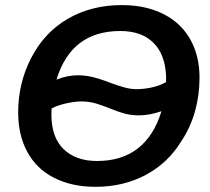

<svg xmlns="http://www.w3.org/2000/svg" viewBox="-20 -718 818 748"><path d="M454.6 -698.2Q560.5 -698.2 634.8 -653.3Q693.8 -617.7 725.6 -556.6Q757.3 -495.6 757.3 -415.5Q757.3 -346.7 739.5 -283.7Q721.7 -220.7 686.5 -168Q634.3 -82.5 547.4 -36.4Q460.4 9.8 352.1 9.8Q257.8 9.8 188.5 -26.4Q121.6 -61 86.2 -126.5Q50.8 -191.9 50.8 -279.8Q50.8 -395.5 102.5 -494.1Q153.8 -592.8 245.4 -645.5Q336.9 -698.2 454.6 -698.2ZM448.7 -597.2Q257.3 -597.2 200.2 -407.7Q221.7 -416.5 243.4 -420.7Q265.1 -424.8 284.2 -424.8Q304.2 -424.8 323.7 -421.4Q343.3 -418 365.2 -411.1Q387.2 -404.3 414.6 -393.6Q440.9 -383.8 465.6 -377.2Q490.2 -370.6 511.2 -370.6Q540 -370.6 571.5 -377.4Q603 -384.3 627 -398.4V-422.4Q623 -507.3 576.9 -552.2Q530.8 -597.2 448.7 -597.2ZM295.4 -322.8Q279.3 -322.8 258.3 -319.3Q237.3 -315.9 216.8 -309.8Q196.3 -303.7 181.2 -295.9L180.7 -284.7L180.2 -272.5Q180.2 -182.6 228 -136.7Q275.9 -90.8 357.9 -90.8Q454.1 -90.8 517.1 -139.9Q580.1 -189 608.9 -284.7Q562 -268.6 522 -268.6Q490.2 -268.6 463.4 -276.1Q436.5 -283.7 406.2 -296.4Q380.9 -306.6 354.5 -314.7Q328.1 -322.8 295.4 -322.8Z"/></svg>

Font: Arimo SemiBold
Style: Italic
Weight: 600
Italic angle: -12°
Version: Version 1.33